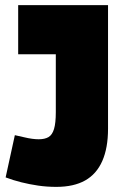

<svg xmlns="http://www.w3.org/2000/svg" viewBox="-20 -720 472 750"><path d="M2 -27 38 -192Q57 -188 73.5 -184Q90 -180 104.5 -178Q119 -176 131 -176Q155 -176 169.5 -184.5Q184 -193 191 -216Q198 -239 198 -282V-508H51V-700H402V-217Q402 -142 379.5 -91Q357 -40 312.5 -15Q268 10 200 10Q163 10 129 5Q95 0 63 -8Q31 -16 2 -27Z"/></svg>

Font: Georama SemiCondensed Black
Style: Regular
Weight: 900
Width: 4
Designer: Jean-Baptiste Levee
Foundry: Production Type
Version: Version 1.001